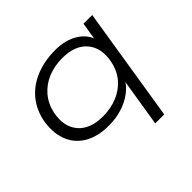

<svg xmlns="http://www.w3.org/2000/svg" viewBox="-159 -688 1060 1060"><g transform="rotate(-45 371.0 -158.5)"><path d="M495 180 543 -118H552Q532 -78 493.5 -49.5Q455 -21 407.5 -6.5Q360 8 306 8Q217 8 159 -27.5Q101 -63 78.5 -126.5Q56 -190 72 -273Q89 -346 133.5 -396Q178 -446 244.5 -471.5Q311 -497 389 -497Q471 -497 525.5 -462.5Q580 -428 594 -372H585L604 -489H672L565 180ZM318 -51Q380 -51 431 -72Q482 -93 516.5 -133Q551 -173 563 -231Q582 -324 534.5 -381Q487 -438 387 -438Q325 -438 274.5 -417Q224 -396 189.5 -356Q155 -316 142 -259Q123 -165 170.5 -108Q218 -51 318 -51Z"/></g></svg>

Font: Nunito Sans 10pt Expanded Light
Style: Italic
Weight: 300
Width: 7
Italic angle: -9°
Designer: Vernon Adams
Foundry: Vernon Adams
Version: Version 3.101;gftools[0.9.27]